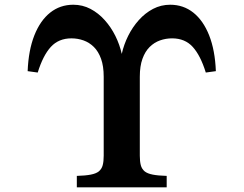

<svg xmlns="http://www.w3.org/2000/svg" viewBox="-20 -800 1040 820"><path d="M293 -779.8Q332.5 -779.8 366.5 -762Q400.4 -744.1 427.2 -714.1Q454.1 -684.1 472.7 -646.7Q491.2 -609.4 500 -569.8Q508.8 -609.4 527.3 -646.7Q545.9 -684.1 572.8 -714.1Q599.6 -744.1 633.5 -762Q667.5 -779.8 707 -779.8Q763.2 -779.8 805.7 -746.1Q848.1 -712.4 873.3 -648.9Q898.4 -585.4 901.9 -496.1L858.9 -490.2Q836.4 -563 803.2 -599.6Q770 -636.2 714.8 -636.2Q688 -636.2 663.3 -627.4Q638.7 -618.7 619.1 -599.4Q599.6 -580.1 588.4 -548.8Q577.1 -517.6 577.1 -472.2V-134.8Q577.1 -110.8 581.3 -94.7Q585.4 -78.6 598.1 -67.9Q609.9 -58.6 632.6 -54.2Q655.3 -49.8 691.9 -48.8V0H308.1V-48.8Q344.7 -49.8 367.4 -54.2Q390.1 -58.6 401.9 -67.9Q414.6 -78.6 418.7 -94.7Q422.9 -110.8 422.9 -134.8V-472.2Q422.9 -517.6 411.6 -548.8Q400.4 -580.1 380.9 -599.4Q361.3 -618.7 336.7 -627.4Q312 -636.2 285.2 -636.2Q230.5 -636.2 197 -599.6Q163.6 -563 141.1 -490.2L98.1 -496.1Q101.6 -585.4 126.7 -648.9Q151.9 -712.4 194.3 -746.1Q236.8 -779.8 293 -779.8Z"/></svg>

Font: BIZ UDPMincho
Style: Bold
Weight: 700
Designer: TypeBank Co., Ltd.
Foundry: Morisawa Inc.
Version: Version 1.06